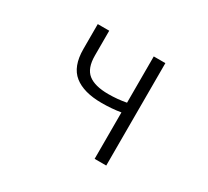

<svg xmlns="http://www.w3.org/2000/svg" viewBox="-143 -960 1287 1189"><g transform="rotate(30 500.0 -366.0)"><path d="M645.5 0V-332Q581.1 -321.3 509.8 -321.3Q380.9 -321.3 313 -375.5Q245.1 -429.7 245.1 -554.7V-732.4H327.1V-554.7Q327.1 -463.9 374 -426.8Q420.9 -389.6 517.6 -389.6Q583 -389.6 645.5 -401.4V-732.4H728.5V0Z"/></g></svg>

Font: GenEi Gothic M SemiLight
Style: Regular
Weight: 350
Designer: o_tamon (Modified); [Source Han Sans]
Ryoko NISHIZUKA  (kana & ideographs); Paul D. Hunt (Latin, Greek & Cyrillic); Wenl
Version: Version 1.1a;Original Version 1.004